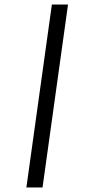

<svg xmlns="http://www.w3.org/2000/svg" viewBox="-20 -772 393 844"><path d="M279 -752 167 52H96L208 -752Z"/></svg>

Font: Pathway Extreme Condensed
Style: Italic
Weight: 400
Width: 3
Italic angle: -8°
Version: Version 1.001;gftools[0.9.26]